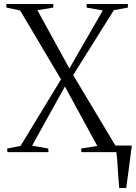

<svg xmlns="http://www.w3.org/2000/svg" viewBox="-20 -763 682 963"><path d="M578 180Q575.5 156 573.8 129.5Q572 103 570.5 77.8Q569 52.5 567.2 31.5Q565.5 10.5 563 -2L533 -33H641Q638.5 -13 635.8 8.2Q633 29.5 630.2 51.8Q627.5 74 624.5 96Q621.5 118 618.5 139.2Q615.5 160.5 613 180ZM83 -31 286 -365 81 -710.5 12 -725V-743H247.5V-725L167.5 -712L328 -419.5L495.5 -710.5L414.5 -725V-743H621.5V-725L551 -712L347 -386.5L559 -32.5L629.5 -18L630.5 0H388L387 -18L468 -31L305.5 -329L141 -32.5L222 -18L223 0H17L16 -18Z"/></svg>

Font: Merriweather 144pt Light
Style: Regular
Weight: 300
Version: Version 2.100